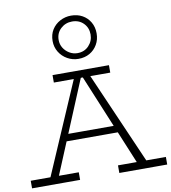

<svg xmlns="http://www.w3.org/2000/svg" viewBox="-110 -1129 1085 1220"><g transform="rotate(-10 433.0 -519.0)"><path d="M111 -18 390 -664H474L756 -18H694L430 -655H431L166 -18ZM-3 0V-49H307V0ZM237 -256 260 -301H602L624 -256ZM560 0V-49H869V0ZM250 -638V-686H614V-638ZM431 -759Q393 -759 360 -777.5Q327 -796 307.5 -828Q288 -860 288 -899Q288 -941 307.5 -972Q327 -1003 360 -1020.5Q393 -1038 431 -1038Q472 -1038 503.5 -1020.5Q535 -1003 553.5 -971.5Q572 -940 572 -899Q572 -859 553.5 -827Q535 -795 503.5 -777Q472 -759 431 -759ZM431 -796Q476 -796 504.5 -826.5Q533 -857 533 -899Q533 -942 504.5 -971Q476 -1000 431 -1000Q388 -1000 357.5 -971.5Q327 -943 327 -899Q327 -871 341 -848Q355 -825 379 -810.5Q403 -796 431 -796Z"/></g></svg>

Font: BioRhyme Light
Style: Regular
Weight: 300
Designer: Aoife Mooney
Foundry: Aoife Mooney Type
Version: Version 1.600;gftools[0.9.33]